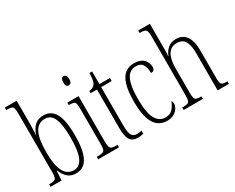

<svg xmlns="http://www.w3.org/2000/svg" viewBox="-103 -1172 1952 1594"><g transform="rotate(-30 873.0 -375.0)"><path d="M258 10Q206 10 176.5 -17.5Q147 -45 130 -88H125L120 0H14V-24H23Q62 -24 74.5 -36Q87 -48 87 -93V-659Q87 -694 82 -710.5Q77 -727 63 -731.5Q49 -736 22 -736H14V-760H128V-564Q128 -538 127 -501.5Q126 -465 125 -434H126Q141 -483 173 -513.5Q205 -544 258 -544Q330 -544 367 -480Q404 -416 404 -267Q404 -164 385.5 -103Q367 -42 334 -16Q301 10 258 10ZM254 -22Q306 -22 334.5 -79.5Q363 -137 363 -269Q363 -395 337.5 -454Q312 -513 254 -513Q190 -513 158.5 -454.5Q127 -396 127 -268Q127 -141 158.5 -81.5Q190 -22 254 -22Z M567 -654Q554 -654 546.5 -663Q539 -672 539 -698Q539 -723 546.5 -732.5Q554 -742 567 -742Q579 -742 587.5 -732.5Q596 -723 596 -698Q596 -672 587.5 -663Q579 -654 567 -654ZM471 0V-24H486Q514 -24 528 -29Q542 -34 547 -49.5Q552 -65 552 -99V-434Q552 -469 548 -485.5Q544 -502 530.5 -507Q517 -512 491 -512H484V-536H592V-100Q592 -66 597 -50Q602 -34 616 -29Q630 -24 657 -24H670V0Z M849 10Q797 10 774.5 -23Q752 -56 752 -142V-507H691V-528Q729 -532 745 -554Q758 -571 761.5 -596Q765 -621 766 -657H792V-536H893V-507H792V-141Q792 -70 807.5 -45.5Q823 -21 854 -21Q867 -21 877.5 -22.5Q888 -24 901 -27V3Q889 6 875.5 8Q862 10 849 10Z M1128 10Q1081 10 1045 -15.5Q1009 -41 988 -101Q967 -161 967 -263Q967 -371 987 -432Q1007 -493 1042.5 -518Q1078 -543 1125 -543Q1184 -543 1215 -513Q1246 -483 1246 -438Q1246 -418 1235.5 -409.5Q1225 -401 1209 -401Q1209 -455 1190.5 -484Q1172 -513 1125 -513Q1090 -513 1063.5 -491Q1037 -469 1022 -415Q1007 -361 1007 -264Q1007 -136 1039 -78.5Q1071 -21 1131 -21Q1175 -21 1201 -50.5Q1227 -80 1238 -114Q1243 -109 1245.5 -102.5Q1248 -96 1248 -84Q1248 -65 1234.5 -43Q1221 -21 1194.5 -5.5Q1168 10 1128 10Z M1290 0V-24H1299Q1327 -24 1341 -28.5Q1355 -33 1360 -49Q1365 -65 1365 -100V-661Q1365 -710 1353 -723Q1341 -736 1307 -736H1293V-760H1405V-503Q1405 -490 1404.5 -477Q1404 -464 1402 -452H1405Q1418 -487 1448 -515Q1478 -543 1529 -543Q1589 -543 1623 -497.5Q1657 -452 1657 -361V-98Q1657 -66 1661 -50Q1665 -34 1678 -29Q1691 -24 1717 -24H1724V0H1616V-360Q1616 -432 1594 -471Q1572 -510 1517 -510Q1405 -510 1405 -330V-99Q1405 -65 1410 -49Q1415 -33 1429 -28.5Q1443 -24 1471 -24H1475V0Z"/></g></svg>

Font: Noto Serif Hebrew ExtraCondensed ExtraLight
Style: Regular
Weight: 200
Width: 2
Designer: Monotype Design Team
Foundry: Monotype Imaging Inc.
Version: Version 2.004; ttfautohint (v1.8.4.7-5d5b)